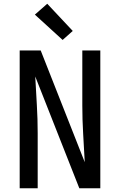

<svg xmlns="http://www.w3.org/2000/svg" viewBox="-20 -1004 640 1024"><path d="M85 0V-735H197L432 -139Q428 -215 423.5 -290.5Q419 -366 419 -441V-735H515V0H403L168 -596Q172 -520 176.5 -444.5Q181 -369 181 -294V0ZM314 -791 166 -926 232 -984 368 -839Z"/></svg>

Font: Iosevka Medium Extended
Style: Regular
Weight: 500
Width: 7
Monospace: yes
Designer: Belleve Invis
Foundry: Belleve Invis
Version: Version 32.5.0; ttfautohint (v1.8.4)